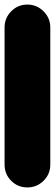

<svg xmlns="http://www.w3.org/2000/svg" viewBox="-20 -820 240 840"><path d="M0 -100H200V-700H0ZM100 -200Q58 -200 29 -170.5Q0 -141 0 -100Q0 -58 29 -29Q58 0 100 0Q141 0 170.5 -29Q200 -58 200 -100Q200 -141 170.5 -170.5Q141 -200 100 -200ZM100 -800Q58 -800 29 -770.5Q0 -741 0 -700Q0 -658 29 -629Q58 -600 100 -600Q141 -600 170.5 -629Q200 -658 200 -700Q200 -741 170.5 -770.5Q141 -800 100 -800Z"/></svg>

Font: Wavefont Black
Style: Regular
Weight: 900
Version: Version 3.004;gftools[0.9.33]